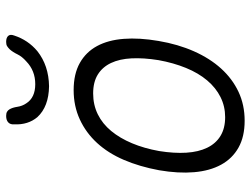

<svg xmlns="http://www.w3.org/2000/svg" viewBox="-118 -708 835 640"><g transform="rotate(-90 300.0 -387.5)"><path d="M218 10Q165 10 128.5 -10.5Q92 -31 71.5 -68.5Q51 -106 46.5 -158.5Q42 -211 53 -275Q65 -340 87.5 -392.5Q110 -445 144 -482Q178 -519 222.5 -539.5Q267 -560 320 -560Q374 -560 410.5 -539.5Q447 -519 467 -482Q487 -445 491 -393Q495 -341 484 -277Q473 -212 449.5 -159Q426 -106 392 -68.5Q358 -31 314.5 -10.5Q271 10 218 10ZM230 -55Q266 -55 297 -70.5Q328 -86 352.5 -115Q377 -144 394 -185.5Q411 -227 420 -277Q428 -327 426 -367Q424 -407 410.5 -435.5Q397 -464 372 -479.5Q347 -495 309 -495Q271 -495 239.5 -479.5Q208 -464 184 -435Q160 -406 143 -365.5Q126 -325 117 -275Q109 -225 111.5 -184.5Q114 -144 128 -115Q142 -86 167.5 -70.5Q193 -55 230 -55ZM206 -758Q205 -771 212.5 -778Q220 -785 234 -785Q243 -785 248 -782Q253 -779 256 -774Q262 -764 264.5 -747.5Q267 -731 276 -718Q295 -688 340 -688Q385 -688 416 -718Q432 -732 439.5 -747.5Q447 -763 456 -773Q462 -779 467 -782Q472 -785 481 -785Q495 -785 501 -778Q507 -771 502 -758Q487 -712 450 -681Q402 -643 333 -642Q265 -643 230 -681Q204 -712 206 -758Z"/></g></svg>

Font: Maple Mono ExtraLight
Style: Italic
Weight: 275
Italic angle: -10°
Monospace: yes
Designer: subframe7536
Version: Version 7.000